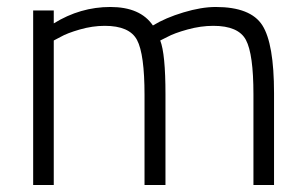

<svg xmlns="http://www.w3.org/2000/svg" viewBox="-20 -530 875 550"><path d="M134 0H75V-500H134V-463Q210 -510 296 -510Q382 -510 418 -457Q454 -479 505.5 -494.5Q557 -510 598 -510Q698 -510 731.5 -457.5Q765 -405 765 -263V0H706V-260Q706 -375 684.5 -415.5Q663 -456 591 -456Q555 -456 517 -445.5Q479 -435 459 -424L439 -414Q454 -376 454 -260V0H394V-258Q394 -375 372.5 -415.5Q351 -456 280 -456Q245 -456 208.5 -445.5Q172 -435 153 -424L134 -414Z"/></svg>

Font: Titillium Web
Style: Light
Weight: 300
Version: Version 1.001;PS 57.000;hotconv 1.0.70;makeotf.lib2.5.55311